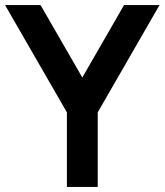

<svg xmlns="http://www.w3.org/2000/svg" viewBox="-20 -740 652 760"><path d="M366.8 0H244.8V-295.2L0 -720H140.5L305.8 -433.2L471 -720H611.5L366.8 -295.2Z"/></svg>

Font: Manrope Variable Light
Style: Regular
Weight: 200
Designer: Mikhail Sharanda
Foundry: Mikhail Sharanda
Version: Version 4.505